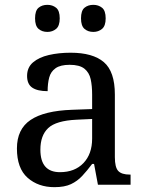

<svg xmlns="http://www.w3.org/2000/svg" viewBox="-20 -764 603 794"><path d="M205 10Q138 10 94 -29Q50 -68 50 -150Q50 -230 106.5 -268Q163 -306 278 -310L361 -313V-373Q361 -409 355 -436.5Q349 -464 329 -480Q309 -496 268 -496Q230 -496 210 -482Q190 -468 183.5 -443.5Q177 -419 177 -387Q135 -387 113.5 -401.5Q92 -416 92 -450Q92 -485 116.5 -506Q141 -527 182 -536.5Q223 -546 272 -546Q364 -546 409.5 -507Q455 -468 455 -373V-114Q455 -72 469 -57Q483 -42 517 -42H520V0H385L369 -86H361Q340 -58 320 -36.5Q300 -15 273.5 -2.5Q247 10 205 10ZM228 -52Q289 -52 325 -89.5Q361 -127 361 -191V-272L297 -269Q212 -265 179.5 -234.5Q147 -204 147 -145Q147 -52 228 -52ZM366 -632Q344 -632 329.5 -644.5Q315 -657 315 -688Q315 -720 329.5 -732Q344 -744 366 -744Q387 -744 402 -732Q417 -720 417 -688Q417 -657 402 -644.5Q387 -632 366 -632ZM176 -632Q154 -632 139.5 -644.5Q125 -657 125 -688Q125 -720 139.5 -732Q154 -744 176 -744Q197 -744 212 -732Q227 -720 227 -688Q227 -657 212 -644.5Q197 -632 176 -632Z"/></svg>

Font: Noto Serif Dives Akuru
Style: Regular
Weight: 400
Designer: Fernando Caro
Foundry: Fernando Caro
Version: Version 2.000; ttfautohint (v1.8.4.7-5d5b)